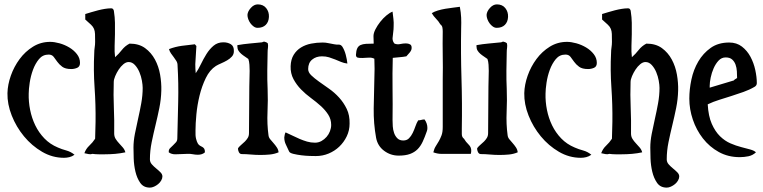

<svg xmlns="http://www.w3.org/2000/svg" viewBox="-20 -706 3481 876"><path d="M209 -515Q228 -515 251.5 -508.5Q275 -502 296 -489.5Q317 -477 331 -459Q345 -441 345 -419Q345 -402 332 -396.5Q319 -391 305 -391Q278 -391 264 -401.5Q250 -412 241.5 -424Q233 -436 225 -446.5Q217 -457 202 -457Q175 -457 158 -436.5Q141 -416 130.5 -387.5Q120 -359 115.5 -328.5Q111 -298 111 -279Q110 -242 117.5 -204.5Q125 -167 141 -134Q157 -101 182.5 -74.5Q208 -48 244 -33Q262 -25 282.5 -19.5Q303 -14 320 0Q309 8 296.5 11Q284 14 272 14Q219 14 172 -13.5Q125 -41 89.5 -84Q54 -127 33.5 -179Q13 -231 14 -281Q15 -320 29.5 -361Q44 -402 69.5 -436.5Q95 -471 130.5 -493Q166 -515 209 -515Z M369 -642Q382 -646 397 -650.5Q412 -655 427.5 -659Q443 -663 458.5 -665.5Q474 -668 487 -668Q494 -668 497 -663Q500 -658 500 -653Q504 -628 504.5 -602Q505 -576 504.5 -549.5Q504 -523 503 -496.5Q502 -470 505 -445Q522 -460 536 -478Q550 -496 571 -507Q614 -507 642 -486.5Q670 -466 687 -434.5Q704 -403 710.5 -365.5Q717 -328 716 -293Q715 -253 707 -213.5Q699 -174 689.5 -135Q680 -96 672 -57Q664 -18 664 21Q664 34 673 44Q682 54 692.5 62.5Q703 71 712 80Q721 89 721 99Q721 108 715.5 117.5Q710 127 701.5 134Q693 141 683 145.5Q673 150 664 150Q635 150 620 128.5Q605 107 598 77.5Q591 48 590 17Q589 -14 589 -33Q589 -62 595.5 -95.5Q602 -129 610 -164Q618 -199 624.5 -235Q631 -271 631 -305Q631 -318 627.5 -338Q624 -358 616 -377Q608 -396 595.5 -409.5Q583 -423 567 -423Q555 -423 543 -413Q531 -403 521.5 -388.5Q512 -374 505.5 -358.5Q499 -343 499 -332Q497 -273 499.5 -215Q502 -157 501 -97Q501 -83 507.5 -72.5Q514 -62 523 -52.5Q532 -43 540.5 -33Q549 -23 552 -11Q529 -6 505.5 -4Q482 -2 459 -2Q445 -2 430.5 -2Q416 -2 402 -4Q394 -1 384 -3Q374 -5 365 -7Q372 -27 387.5 -41.5Q403 -56 414 -73L416 -150Q417 -228 411.5 -307Q406 -386 410 -464Q410 -477 412 -489.5Q414 -502 414 -515Q414 -538 413.5 -551Q413 -564 409 -574Q405 -584 395.5 -593Q386 -602 369 -617Z M999 -513Q1019 -513 1033.5 -504Q1048 -495 1047 -472Q1047 -458 1038 -448Q1029 -438 1016 -430.5Q1003 -423 989 -417Q975 -411 965 -405Q937 -387 919 -350Q901 -313 890.5 -270Q880 -227 876 -184Q872 -141 872 -112Q871 -87 874.5 -73Q878 -59 882.5 -51.5Q887 -44 893 -41Q899 -38 904 -35Q909 -32 912 -27Q915 -22 915 -11Q903 0 883 0Q871 0 858.5 -2.5Q846 -5 834 -4Q820 -4 807 -3Q794 -2 780 -2Q762 -2 750 -11V-16Q750 -24 756.5 -30.5Q763 -37 770 -43.5Q777 -50 783 -57Q789 -64 789 -75Q791 -158 793 -242Q795 -326 790 -409Q790 -419 784.5 -428Q779 -437 772.5 -445.5Q766 -454 760 -462.5Q754 -471 751 -482Q780 -493 810 -497Q840 -501 869 -504L876 -496Q875 -475 873.5 -454.5Q872 -434 871 -413Q871 -402 871.5 -392.5Q872 -383 873 -372Q885 -389 896.5 -413Q908 -437 922 -459.5Q936 -482 954.5 -497.5Q973 -513 999 -513Z M1156 -686Q1181 -686 1194.5 -669Q1208 -652 1207 -629Q1206 -606 1192.5 -592.5Q1179 -579 1155 -579Q1146 -579 1137.5 -585Q1129 -591 1122.5 -600Q1116 -609 1112.5 -619Q1109 -629 1109 -638Q1110 -654 1124.5 -670Q1139 -686 1156 -686ZM1176 -513Q1180 -516 1186 -516Q1196 -514 1202 -508Q1204 -498 1202.5 -488Q1201 -478 1201 -468Q1200 -426 1199.5 -384Q1199 -342 1201 -300Q1203 -249 1200.5 -194.5Q1198 -140 1205 -89Q1206 -79 1213 -70.5Q1220 -62 1228 -53Q1236 -44 1243 -33.5Q1250 -23 1251 -11Q1232 -3 1211 -1Q1190 1 1168 1Q1146 1 1124.5 -1Q1103 -3 1083 -3Q1074 -3 1069.5 -12.5Q1065 -22 1066 -30Q1073 -39 1081.5 -46Q1090 -53 1097.5 -60.5Q1105 -68 1110.5 -77Q1116 -86 1116 -99Q1117 -170 1117 -240.5Q1117 -311 1119 -383Q1119 -395 1118 -410.5Q1117 -426 1113 -437Q1105 -443 1096.5 -448.5Q1088 -454 1080.5 -460.5Q1073 -467 1068 -475Q1063 -483 1063 -494V-500Q1091 -505 1119 -507.5Q1147 -510 1176 -513Z M1452 -512Q1466 -512 1479 -509Q1492 -506 1505 -504Q1515 -502 1525 -502.5Q1535 -503 1542 -493Q1552 -477 1557.5 -456Q1563 -435 1565 -416Q1549 -418 1536 -423.5Q1523 -429 1509.5 -434.5Q1496 -440 1481.5 -444.5Q1467 -449 1449 -449Q1422 -449 1404 -434Q1386 -419 1386 -391Q1386 -376 1400 -362.5Q1414 -349 1435 -334Q1456 -319 1481 -301.5Q1506 -284 1527 -261Q1548 -238 1562 -209Q1576 -180 1575 -142Q1575 -111 1562 -84Q1549 -57 1528 -37Q1507 -17 1479.5 -5.5Q1452 6 1421 6Q1412 6 1393.5 5.5Q1375 5 1355 2.5Q1335 0 1318.5 -4Q1302 -8 1299 -15Q1292 -31 1284.5 -46Q1277 -61 1277 -79Q1278 -85 1279 -91Q1280 -97 1283 -102Q1299 -95 1315 -87Q1331 -79 1347.5 -72Q1364 -65 1381 -60Q1398 -55 1417 -55Q1433 -55 1446.5 -62.5Q1460 -70 1470 -81.5Q1480 -93 1485.5 -107.5Q1491 -122 1491 -136Q1491 -162 1477.5 -183Q1464 -204 1443.5 -222.5Q1423 -241 1398.5 -259Q1374 -277 1353.5 -298Q1333 -319 1319 -345Q1305 -371 1306 -404Q1307 -435 1320 -456Q1333 -477 1353.5 -489.5Q1374 -502 1399.5 -507Q1425 -512 1452 -512Z M1771 -653Q1773 -636 1775 -619.5Q1777 -603 1776 -586Q1776 -572 1774 -558.5Q1772 -545 1771 -531Q1771 -517 1780 -507Q1793 -502 1806 -505Q1819 -508 1832 -508Q1843 -508 1851 -503.5Q1859 -499 1858 -486Q1858 -477 1849 -466Q1840 -455 1834 -449Q1818 -446 1803 -445Q1788 -444 1772 -442Q1770 -371 1771 -300.5Q1772 -230 1771 -159Q1771 -146 1772 -130Q1773 -114 1778 -99.5Q1783 -85 1793 -75Q1803 -65 1820 -65Q1836 -65 1846 -75Q1856 -85 1863 -99.5Q1870 -114 1875.5 -130Q1881 -146 1888 -157Q1896 -157 1902.5 -159Q1909 -161 1917 -161Q1930 -143 1930 -122Q1930 -113 1927 -106Q1918 -80 1908.5 -59.5Q1899 -39 1885 -25Q1871 -11 1850.5 -3.5Q1830 4 1799 4Q1762 4 1732.5 -18Q1703 -40 1696 -77Q1684 -143 1685 -211Q1686 -279 1688 -346Q1690 -391 1688 -438Q1677 -444 1662 -443Q1647 -442 1634 -441.5Q1621 -441 1612.5 -443Q1604 -445 1604 -456Q1605 -475 1610 -485.5Q1615 -496 1625 -500.5Q1635 -505 1650 -506Q1665 -507 1685 -507Q1685 -515 1684.5 -524Q1684 -533 1684 -541Q1684 -555 1693 -572.5Q1702 -590 1715 -606.5Q1728 -623 1743 -635.5Q1758 -648 1771 -653Z M2078 -675Q2083 -649 2084 -626Q2085 -603 2084 -577Q2082 -462 2085.5 -348.5Q2089 -235 2087 -120Q2087 -109 2087 -94.5Q2087 -80 2097 -73Q2105 -59 2118 -46.5Q2131 -34 2130 -17Q2130 -12 2128 -4H1993Q1976 -4 1957 -11Q1961 -28 1968.5 -39.5Q1976 -51 1982.5 -62.5Q1989 -74 1994.5 -88.5Q2000 -103 2000 -127V-345Q2001 -399 2000 -453Q1999 -507 2000 -562Q2000 -571 1998.5 -580Q1997 -589 1989 -595Q1981 -609 1969.5 -620.5Q1958 -632 1950 -646Q1961 -653 1977.5 -658Q1994 -663 2012 -666Q2030 -669 2047 -671Q2064 -673 2078 -675Z M2247 -686Q2272 -686 2285.5 -669Q2299 -652 2298 -629Q2297 -606 2283.5 -592.5Q2270 -579 2246 -579Q2237 -579 2228.5 -585Q2220 -591 2213.5 -600Q2207 -609 2203.5 -619Q2200 -629 2200 -638Q2201 -654 2215.5 -670Q2230 -686 2247 -686ZM2267 -513Q2271 -516 2277 -516Q2287 -514 2293 -508Q2295 -498 2293.5 -488Q2292 -478 2292 -468Q2291 -426 2290.5 -384Q2290 -342 2292 -300Q2294 -249 2291.5 -194.5Q2289 -140 2296 -89Q2297 -79 2304 -70.5Q2311 -62 2319 -53Q2327 -44 2334 -33.5Q2341 -23 2342 -11Q2323 -3 2302 -1Q2281 1 2259 1Q2237 1 2215.5 -1Q2194 -3 2174 -3Q2165 -3 2160.5 -12.5Q2156 -22 2157 -30Q2164 -39 2172.5 -46Q2181 -53 2188.5 -60.5Q2196 -68 2201.5 -77Q2207 -86 2207 -99Q2208 -170 2208 -240.5Q2208 -311 2210 -383Q2210 -395 2209 -410.5Q2208 -426 2204 -437Q2196 -443 2187.5 -448.5Q2179 -454 2171.5 -460.5Q2164 -467 2159 -475Q2154 -483 2154 -494V-500Q2182 -505 2210 -507.5Q2238 -510 2267 -513Z M2567 -515Q2586 -515 2609.5 -508.5Q2633 -502 2654 -489.5Q2675 -477 2689 -459Q2703 -441 2703 -419Q2703 -402 2690 -396.5Q2677 -391 2663 -391Q2636 -391 2622 -401.5Q2608 -412 2599.5 -424Q2591 -436 2583 -446.5Q2575 -457 2560 -457Q2533 -457 2516 -436.5Q2499 -416 2488.5 -387.5Q2478 -359 2473.5 -328.5Q2469 -298 2469 -279Q2468 -242 2475.5 -204.5Q2483 -167 2499 -134Q2515 -101 2540.5 -74.5Q2566 -48 2602 -33Q2620 -25 2640.5 -19.5Q2661 -14 2678 0Q2667 8 2654.5 11Q2642 14 2630 14Q2577 14 2530 -13.5Q2483 -41 2447.5 -84Q2412 -127 2391.5 -179Q2371 -231 2372 -281Q2373 -320 2387.5 -361Q2402 -402 2427.5 -436.5Q2453 -471 2488.5 -493Q2524 -515 2567 -515Z M2727 -642Q2740 -646 2755 -650.5Q2770 -655 2785.5 -659Q2801 -663 2816.5 -665.5Q2832 -668 2845 -668Q2852 -668 2855 -663Q2858 -658 2858 -653Q2862 -628 2862.5 -602Q2863 -576 2862.5 -549.5Q2862 -523 2861 -496.5Q2860 -470 2863 -445Q2880 -460 2894 -478Q2908 -496 2929 -507Q2972 -507 3000 -486.5Q3028 -466 3045 -434.5Q3062 -403 3068.5 -365.5Q3075 -328 3074 -293Q3073 -253 3065 -213.5Q3057 -174 3047.5 -135Q3038 -96 3030 -57Q3022 -18 3022 21Q3022 34 3031 44Q3040 54 3050.5 62.5Q3061 71 3070 80Q3079 89 3079 99Q3079 108 3073.5 117.5Q3068 127 3059.5 134Q3051 141 3041 145.5Q3031 150 3022 150Q2993 150 2978 128.5Q2963 107 2956 77.5Q2949 48 2948 17Q2947 -14 2947 -33Q2947 -62 2953.5 -95.5Q2960 -129 2968 -164Q2976 -199 2982.5 -235Q2989 -271 2989 -305Q2989 -318 2985.5 -338Q2982 -358 2974 -377Q2966 -396 2953.5 -409.5Q2941 -423 2925 -423Q2913 -423 2901 -413Q2889 -403 2879.5 -388.5Q2870 -374 2863.5 -358.5Q2857 -343 2857 -332Q2855 -273 2857.5 -215Q2860 -157 2859 -97Q2859 -83 2865.5 -72.5Q2872 -62 2881 -52.5Q2890 -43 2898.5 -33Q2907 -23 2910 -11Q2887 -6 2863.5 -4Q2840 -2 2817 -2Q2803 -2 2788.5 -2Q2774 -2 2760 -4Q2752 -1 2742 -3Q2732 -5 2723 -7Q2730 -27 2745.5 -41.5Q2761 -56 2772 -73L2774 -150Q2775 -228 2769.5 -307Q2764 -386 2768 -464Q2768 -477 2770 -489.5Q2772 -502 2772 -515Q2772 -538 2771.5 -551Q2771 -564 2767 -574Q2763 -584 2753.5 -593Q2744 -602 2727 -617Z M3307 -512Q3341 -512 3365 -493.5Q3389 -475 3404 -447Q3419 -419 3426 -386.5Q3433 -354 3433 -327Q3433 -316 3423 -310Q3399 -296 3372 -286.5Q3345 -277 3317 -268Q3289 -259 3261.5 -250.5Q3234 -242 3209 -230Q3212 -176 3227.5 -141Q3243 -106 3265 -84.5Q3287 -63 3312.5 -52Q3338 -41 3361.5 -35Q3385 -29 3403 -24Q3421 -19 3429 -11Q3414 3 3394.5 7Q3375 11 3355 11Q3302 11 3259.5 -12.5Q3217 -36 3187 -74.5Q3157 -113 3141 -160.5Q3125 -208 3125 -256Q3125 -298 3134.5 -343Q3144 -388 3166 -425.5Q3188 -463 3222.5 -487.5Q3257 -512 3307 -512ZM3218 -315V-306L3328 -339Q3331 -343 3335 -345Q3339 -347 3343 -350Q3343 -364 3342 -380.5Q3341 -397 3336 -411Q3331 -425 3320.5 -434.5Q3310 -444 3291 -444Q3272 -444 3258.5 -429.5Q3245 -415 3236 -394.5Q3227 -374 3222.5 -352Q3218 -330 3218 -315Z"/></svg>

Font: Teutonic
Style: Regular
Weight: 400
Designer: Peter Wiegel
Foundry: Peter Wiegel
Version: 1.000